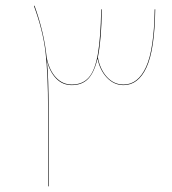

<svg xmlns="http://www.w3.org/2000/svg" viewBox="-20 -659 609 679"><path d="M529 -626Q527 -483 498 -420.5Q469 -358 417 -358Q383 -358 358 -384.5Q333 -411 325 -452Q313 -402 291.5 -380Q270 -358 234 -358Q201 -358 178.5 -381.5Q156 -405 146 -444Q152 -382 152 -271V0H150V-271Q150 -398 141 -474.5Q132 -551 100 -638L102 -639Q136 -545 145 -456Q154 -411 177.5 -385.5Q201 -360 234 -360Q272 -360 294 -385Q316 -410 326 -467.5Q336 -525 338 -626H340Q339 -520 326 -456Q334 -413 358.5 -386.5Q383 -360 417 -360Q468 -360 496.5 -422Q525 -484 527 -626Z"/></svg>

Font: FiraGO Two
Style: Regular
Weight: 100
Designer: bBox Type
Foundry: bBox Type GmbH
Version: Version 1.001